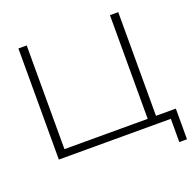

<svg xmlns="http://www.w3.org/2000/svg" viewBox="-153 -906 1226 1218"><g transform="rotate(-20 460.0 -296.5)"><path d="M771 -750V-50H905V157H853V0H97V-750H153V-50H715V-750Z"/></g></svg>

Font: Bounded
Style: Regular
Weight: 200
Designer: Vlad Churkin
Version: Version 1.0